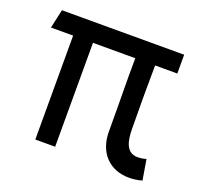

<svg xmlns="http://www.w3.org/2000/svg" viewBox="-92 -573 724 691"><g transform="rotate(20 270.0 -228.0)"><path d="M467 14C480 14 498 12 516 7L503 -71C490 -67 478 -66 471 -66C425 -66 417 -111 417 -159C416 -239 416 -318 417 -398H502V-470H34L18 -398H103V0H179V-398H341C340 -305 342 -251 342 -118C342 -37 391 14 467 14Z"/></g></svg>

Font: Kreadon Medium
Style: Regular
Weight: 500
Designer: kohakuno
Foundry: StudioGnu
Version: Version 1.000;Glyphs 3.1.2 (3151)